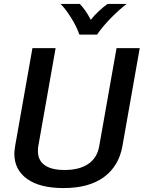

<svg xmlns="http://www.w3.org/2000/svg" viewBox="-20 -945 731 977"><path d="M53 -163Q53 -174 57 -202L145 -700H263L175 -202Q173 -193 173 -176Q173 -129 207.5 -104.5Q242 -80 309 -80Q384 -80 429.5 -111Q475 -142 485 -202L573 -700H691L603 -202Q585 -100 509 -44Q433 12 303 12Q183 12 118 -34.5Q53 -81 53 -163ZM288 -925H386Q415 -896 442 -844Q458 -865 481.5 -887Q505 -909 527 -925H625Q592 -901 548 -857Q504 -813 474 -769H384Q368 -814 339.5 -858.5Q311 -903 288 -925Z"/></svg>

Font: KoHo SemiBold
Style: Italic
Weight: 600
Italic angle: -10°
Version: Version 1.000; ttfautohint (v1.6)